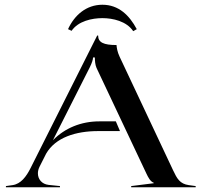

<svg xmlns="http://www.w3.org/2000/svg" viewBox="-20 -790 850 810"><path d="M267 -667 282 -660C310 -701 368 -713.5 412 -713.5C456 -713.5 514 -700.5 542 -658.5L557 -667C526 -725 481 -770 412 -770C344 -770 294 -726 267 -667ZM5 0H233V-5L185 -10C156.5 -13.2 139.9 -34 139.9 -58.7C139.9 -67.8 142.2 -77.5 147 -87L174.6 -141.7C214.2 -210.4 300.3 -237 394 -237H486.2L468.7 -278H399C322.2 -278 253.6 -249.8 203.2 -198.3L358.5 -505.5C368.9 -526.7 372.5 -539.5 372.5 -547.5H380.2C380.2 -534.5 381.3 -517.1 387.2 -503.5L597.5 -58C605.6 -40.8 614.5 -24 628.5 -19V-17L533.5 -5V0H805.5V-5L776.5 -9C738.9 -14.2 726.7 -36.6 710.5 -71L484.5 -551C474.8 -571.5 472.5 -589 471.5 -600C417.3 -600 394 -610.8 394 -640H390L109 -81C90.8 -44.7 67.9 -14 33 -9L5 -5Z"/></svg>

Font: Prida01
Style: Bold
Weight: 700
Designer: gluk
Foundry: gluk
Version: Version 00.072